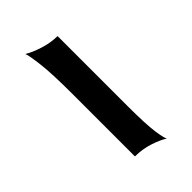

<svg xmlns="http://www.w3.org/2000/svg" viewBox="-2 -430 379 379"><g transform="rotate(45 188.0 -240.0)"><path d="M30 -200Q37 -211 43.5 -231Q50 -251 50 -270H246Q297 -270 320.5 -273.5Q344 -277 346 -280Q339 -270 332.5 -250.5Q326 -231 326 -210H150Q95 -210 66 -206.5Q37 -203 30 -200Z"/></g></svg>

Font: Red Rose
Style: Regular
Weight: 400
Designer: Jaikishan Patel
Version: Version 2.000; ttfautohint (v1.8.3)